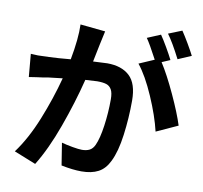

<svg xmlns="http://www.w3.org/2000/svg" viewBox="-95 -969 1191 1125"><g transform="rotate(10 500.0 -406.5)"><path d="M900 -866Q919 -838 943 -797Q967 -756 980 -730L901 -696Q854 -788 820 -834ZM49 -578Q79 -576 91 -576Q112 -576 156 -578Q211 -580 285 -587Q309 -714 306 -798L455 -783L437 -700L416 -597Q484 -601 500 -601Q586 -601 633.5 -556.5Q681 -512 681 -410Q681 -307 667.5 -205Q654 -103 624 -43Q600 7 560 28Q520 49 460 49Q408 49 340 35L319 -97Q348 -89 385 -82.5Q422 -76 441 -76Q468 -76 486.5 -85.5Q505 -95 516 -119Q535 -160 546 -238.5Q557 -317 557 -396Q557 -435 546 -454.5Q535 -474 515 -480.5Q495 -487 460 -487Q448 -487 390 -483Q355 -343 301.5 -195Q248 -47 186 53L56 1Q122 -88 173.5 -216Q225 -344 258 -469L172 -459Q142 -453 107 -449Q105 -449 61 -442ZM781 -821Q799 -795 822.5 -754.5Q846 -714 861 -684L812 -663Q855 -596 904 -490Q953 -384 975 -314L848 -256Q827 -346 778.5 -457.5Q730 -569 680 -631L770 -670Q724 -757 702 -788Z"/></g></svg>

Font: Sinter Bold
Style: Regular
Weight: 700
Foundry: Adobe & rsms
Version: Version 1.000